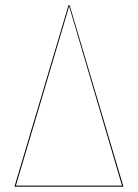

<svg xmlns="http://www.w3.org/2000/svg" viewBox="-20 -700 517 720"><path d="M241.2 -680.2 442.9 0H34.2L236.8 -680.2ZM239.3 -676.3 39.6 -3.9H437.5Z"/></svg>

Font: Fira Sans Compressed Four
Style: Regular
Weight: 100
Width: 1
Designer: Carrois Corporate & Edenspiekermann AG
Foundry: Carrois Corporate GbR & Edenspiekermann AG
Version: Version 4.203;PS 004.203;hotconv 1.0.88;makeotf.lib2.5.64775